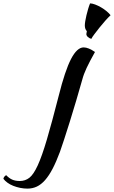

<svg xmlns="http://www.w3.org/2000/svg" viewBox="-228 -752 673 1134"><path d="M119 -187Q156 -335 191.5 -403.5Q227 -472 266 -472Q294 -472 333 -445Q301 -388 283.5 -350.5Q266 -313 258 -282Q241 -222 222 -157.5Q203 -93 184.5 -34Q166 25 150.5 72.5Q135 120 126 145Q104 204 82.5 245Q61 286 38 312Q15 338 -10.5 350Q-36 362 -66 362Q-88 362 -109.5 357.5Q-131 353 -150 345.5Q-169 338 -184 327Q-199 316 -208 304Q-207 297 -201.5 290.5Q-196 284 -191 283Q-174 301 -155.5 309Q-137 317 -111 317Q-79 317 -54.5 298Q-30 279 -5 224.5Q20 170 49 71.5Q78 -27 119 -187ZM282 -551Q282 -556 285 -568Q273 -580 273 -602Q273 -611 275.5 -627Q278 -643 282.5 -661.5Q287 -680 292.5 -699Q298 -718 304 -732Q316 -732 333.5 -725.5Q351 -719 369 -708.5Q387 -698 402 -685.5Q417 -673 425 -662Q413 -651 395 -631Q377 -611 360 -589.5Q343 -568 329 -549.5Q315 -531 312 -523Q300 -525 291 -533.5Q282 -542 282 -551Z"/></svg>

Font: Kaushan Script
Style: Regular
Weight: 400
Designer: Pablo Impallari
Foundry: Pablo Impallari
Version: Version 1.002